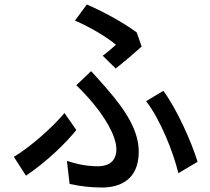

<svg xmlns="http://www.w3.org/2000/svg" viewBox="-20 -802 940 858"><path d="M613 -594 591 -657C534 -700 440 -751 368 -782L315 -710C383 -681 461 -634 498 -602C485 -590 462 -570 439 -553L497 -496C531 -522 591 -574 613 -594ZM600 -124C600 -215 546 -304 457 -406C449 -415 442 -423 434 -432L428 -439C415 -454 401 -469 387 -484L321 -421C346 -397 373 -368 393 -344C439 -290 500 -200 500 -135C500 -78 461 -59 419 -59C368 -59 326 -68 279 -83L291 20C333 29 381 36 435 36C513 36 600 4 600 -124ZM863 -79C835 -170 769 -317 710 -396L633 -350C695 -270 754 -125 777 -28L863 -79ZM321 -221 268 -297C216 -234 118 -147 42 -101L96 -17C187 -78 273 -161 321 -221Z"/></svg>

Font: Glow Sans SC Condensed Medium
Style: Regular
Weight: 600
Width: 3
Designer: Ryoko NISHIZUKA (kana, bopomofo & ideographs); Paul D. Hunt (Latin, Greek & Cyrillic); Sandoll Communications, Soo-young
Version: Version 0.93